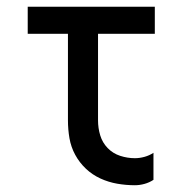

<svg xmlns="http://www.w3.org/2000/svg" viewBox="-20 -540 540 568"><path d="M379 8Q353 8 327 3.5Q301 -1 277 -12Q253 -23 234 -41Q215 -59 202.5 -82Q190 -105 185.5 -131Q181 -157 181 -184V-440H62V-520H438V-440H270V-184Q270 -161 276.5 -139.5Q283 -118 298.5 -102Q314 -86 335.5 -79Q357 -72 379 -72Q393 -72 407.5 -76Q422 -80 434 -88V-8Q422 0 407.5 4Q393 8 379 8Z"/></svg>

Font: Iosevka Fixed Medium
Style: Regular
Weight: 500
Monospace: yes
Designer: Belleve Invis
Foundry: Belleve Invis
Version: Version 32.3.0